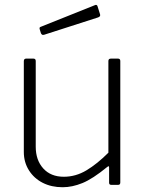

<svg xmlns="http://www.w3.org/2000/svg" viewBox="-20 -776 613 806"><path d="M248 -34Q298 -34 343 -61Q388 -88 435 -135V-520Q435 -530 446 -530H475Q485 -530 485 -520V-10Q485 0 476 0H447Q438 0 438 -9V-72Q438 -77 436.5 -78Q435 -79 430 -75Q369 -25 326 -7.5Q283 10 243 10Q196 10 159.5 -8.5Q123 -27 101.5 -61Q80 -95 80 -138V-519Q80 -530 90 -530H120Q130 -530 130 -520V-160Q130 -104 161.5 -69Q193 -34 248 -34ZM389 -751 400 -716Q403 -707 392 -703L165 -630Q160 -629 157.5 -630Q155 -631 152 -636L147 -652Q144 -661 150 -663L380 -755Q386 -757 389 -751Z"/></svg>

Font: Libre Franklin ExtraLight
Style: Regular
Weight: 250
Designer: Pablo Impallari, Rodrigo Fuenzalida, Nhung Nguyen
Foundry: Impallari Type
Version: Version 3.000